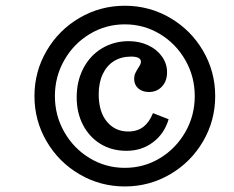

<svg xmlns="http://www.w3.org/2000/svg" viewBox="-20 -651 830 682"><path d="M102.4 -309.7Q102.4 -396.8 145.6 -470.6Q188.7 -544.4 262.5 -587.5Q336.3 -630.6 423.4 -630.6Q510.5 -630.6 584.3 -587.5Q658.1 -544.4 701.2 -470.6Q744.4 -396.8 744.4 -309.7Q744.4 -222.6 701.2 -148.8Q658.1 -75 584.3 -31.9Q510.5 11.3 423.4 11.3Q336.3 11.3 262.5 -31.9Q188.7 -75 145.6 -148.8Q102.4 -222.6 102.4 -309.7ZM252.4 -305.6Q252.4 -362.9 276.2 -408.5Q300 -454 342.3 -479.4Q384.7 -504.8 437.1 -504.8Q475 -504.8 506 -490.3Q537.1 -475.8 555.2 -450.4Q573.4 -425 573.4 -394.4Q573.4 -362.9 555.2 -343.5Q537.1 -324.2 508.9 -324.2Q485.5 -324.2 471 -337.1Q456.5 -350 456.5 -371Q456.5 -382.3 460.5 -390.7Q464.5 -399.2 471 -409.7Q475 -415.3 477.8 -421Q480.6 -426.6 480.6 -431.5Q480.6 -441.1 471.4 -445.6Q462.1 -450 446 -450Q410.5 -450 384.7 -433.9Q358.9 -417.7 344.8 -387.5Q330.6 -357.3 330.6 -316.1Q330.6 -254 359.7 -219Q388.7 -183.9 435.5 -183.9Q467.7 -183.9 489.1 -200.4Q510.5 -216.9 523.4 -249.2L579 -227.4Q563.7 -175.8 523.4 -145.6Q483.1 -115.3 429 -115.3Q377.4 -115.3 337.5 -139.5Q297.6 -163.7 275 -206.9Q252.4 -250 252.4 -305.6ZM671.8 -309.7Q671.8 -379 638.3 -437.5Q604.8 -496 548 -530.2Q491.1 -564.5 423.4 -564.5Q355.6 -564.5 298.8 -530.2Q241.9 -496 208.5 -437.5Q175 -379 175 -309.7Q175 -240.3 208.5 -181.9Q241.9 -123.4 298.8 -89.1Q355.6 -54.8 423.4 -54.8Q491.1 -54.8 548 -89.1Q604.8 -123.4 638.3 -181.9Q671.8 -240.3 671.8 -309.7Z"/></svg>

Font: Playfair Micro SmCond SmLight
Style: Italic
Weight: 360
Width: 4
Italic angle: -15.6°
Designer: Claus Eggers Sørensen
Foundry: Claus Eggers Sørensen
Version: Version 2.203;Glyphs 3.3 (3326)